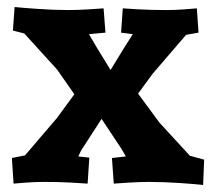

<svg xmlns="http://www.w3.org/2000/svg" viewBox="-20 -523 615 552"><path d="M277.8 -499Q268.1 -498 234.6 -496.1Q201.2 -494.1 176.8 -494.1Q134.8 -494.1 85.9 -497.6Q37.1 -501 22 -502.9L17.1 -435.1L49.8 -426.8L144 -323.2L193.8 -252L144 -184.1L51.8 -76.2L14.2 -68.8L19 4.9Q26.9 3.9 54.4 2Q82 0 106 0Q148.9 0 185.5 2Q222.2 3.9 231.9 4.9L236.8 -69.8L205.1 -73.2L212.9 -89.8L272 -181.2L329.1 -95.2L341.8 -73.2L301.8 -68.8L307.1 4.9Q316.9 3.9 350.3 2Q383.8 0 408.2 0Q451.2 0 500 3.4Q548.8 6.8 564 8.8L566.9 -64L525.9 -75.2L438 -170.9L377 -253.9L418.9 -311L515.1 -422.9L550.8 -429.2L545.9 -499Q538.1 -498 510.5 -496.1Q482.9 -494.1 459 -494.1Q416 -494.1 379.4 -496.1Q342.8 -498 333 -499L328.1 -429.2L361.8 -424.8L334 -380.9L297.9 -321.8L259.8 -383.8L235.8 -424.8L283.2 -429.2Z"/></svg>

Font: Sura
Style: Bold
Weight: 700
Designer: Carolina Giovagnoli
Foundry: Huerta Tipografica
Version: Version 1.002;PS 001.002;hotconv 1.0.70;makeotf.lib2.5.58329